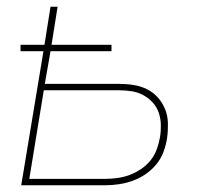

<svg xmlns="http://www.w3.org/2000/svg" viewBox="-20 -550 640 570"><path d="M43 0 109 -398H41V-417H112L130 -530H151L133 -417H311V-398H130L113 -301H334Q356 -301 377.5 -297.5Q399 -294 417.5 -284.5Q436 -275 449.5 -259.5Q463 -244 470.5 -225Q478 -206 478.5 -183.5Q479 -161 476 -140Q473 -120 465.5 -99.5Q458 -79 444 -62Q430 -45 411.5 -32.5Q393 -20 373 -13Q353 -6 332.5 -3Q312 0 292 0ZM292 -19Q310 -19 328.5 -21.5Q347 -24 364.5 -30.5Q382 -37 398.5 -48Q415 -59 427 -74Q439 -89 445.5 -107Q452 -125 455 -143Q458 -161 457.5 -180Q457 -199 451 -216Q445 -233 433 -246Q421 -259 405.5 -267.5Q390 -276 371.5 -279Q353 -282 334 -282H110L67 -19Z"/></svg>

Font: Iosevka Curly ThExObl
Style: Regular
Weight: 100
Width: 7
Italic angle: -9°
Monospace: yes
Designer: Belleve Invis
Foundry: Belleve Invis
Version: Version 11.1.0; ttfautohint (v1.8.3)